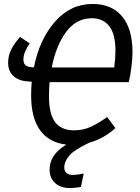

<svg xmlns="http://www.w3.org/2000/svg" viewBox="-20 -719 706 968"><path d="M230 -305Q227 -269 227 -234Q227 -143 258.5 -102.5Q290 -62 353 -62Q399 -62 437.5 -79.5Q476 -97 520 -129L562 -73Q501 -19 431 0Q356 35 330 65Q304 95 304 126Q304 143 315 153Q326 163 347 163Q367 163 402 156L388 223Q361 229 332 229Q285 229 257.5 203.5Q230 178 230 136Q230 61 314 10Q227 0 182 -62.5Q137 -125 137 -238Q137 -274 140 -307L127 -308Q76 -310 48.5 -335Q21 -360 21 -402Q21 -439 37 -470Q53 -501 81 -533L130 -500Q117 -483 107.5 -461Q98 -439 98 -419Q98 -399 109 -390Q120 -381 142 -380H151Q179 -520 257 -609.5Q335 -699 447 -699Q543 -699 595.5 -636.5Q648 -574 648 -456Q648 -422 642 -376.5Q636 -331 629 -305ZM241 -379H556Q562 -427 562 -464Q562 -548 530.5 -587.5Q499 -627 443 -627Q364 -627 313 -557.5Q262 -488 241 -379Z"/></svg>

Font: Fira Sans Condensed
Style: Italic
Weight: 400
Width: 3
Italic angle: -8°
Designer: bBox Type GmbH & Carrois Corporate GbR & Edenspiekermann AG
Foundry: bBox Type GmbH & Carrois Corporate GbR & Edenspiekermann AG
Version: Version 4.301